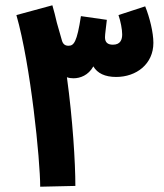

<svg xmlns="http://www.w3.org/2000/svg" viewBox="-20 -703 622 726"><path d="M265 0C265 -88 255 -251 233 -411C241 -408 249 -407 258 -407C283 -407 314 -418 333 -452C348 -426 377 -412 419 -412C496 -412 560 -461 560 -541C560 -580 546 -637 529 -679L428 -646C436 -623 442 -592 442 -573C442 -554 436 -534 407 -534C388 -534 377 -542 377 -562C377 -573 381 -600 384 -628L286 -642C271 -543 259 -530 239 -530C226 -530 217 -536 213 -554L195 -617C190 -640 184 -662 178 -683L42 -646C96 -458 132 -97 132 3Z"/></svg>

Font: Noto Sans Arabic UI Cn
Style: Bold
Weight: 700
Width: 3
Designer: Monotype Design Team, Nadine Chahine and Nizar Qandah
Foundry: Monotype Imaging Inc.
Version: Version 2.010